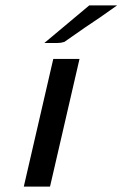

<svg xmlns="http://www.w3.org/2000/svg" viewBox="-20 -690 453 710"><path d="M68 0 177 -472H274L165 0ZM144 -531 310 -670H413Q343 -620 294 -588L218 -535Q206 -531 192 -531Z"/></svg>

Font: Coval
Style: Italic
Weight: 400
Foundry: Context Ltd
Version: Version 001.000